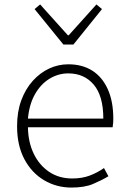

<svg xmlns="http://www.w3.org/2000/svg" viewBox="-20 -833 573 866"><path d="M302 13Q235 13 179 -20Q123 -53 90 -115Q57 -177 57 -264Q57 -329 76 -380.5Q95 -432 128 -468.5Q161 -505 202 -524Q243 -543 288 -543Q351 -543 396 -514.5Q441 -486 466 -431Q491 -376 491 -298Q491 -289 490.5 -279.5Q490 -270 488 -259H106Q107 -192 132 -140Q157 -88 201.5 -58Q246 -28 306 -28Q350 -28 384.5 -41Q419 -54 449 -75L469 -38Q437 -19 399 -3Q361 13 302 13ZM106 -298H446Q446 -400 403 -451Q360 -502 288 -502Q243 -502 203.5 -478Q164 -454 138 -408.5Q112 -363 106 -298ZM266 -632 136 -792 161 -813 286 -674H290L415 -813L440 -792L311 -632Z"/></svg>

Font: Noto Sans TC ExtraLight
Style: Regular
Weight: 250
Designer: Ryoko NISHIZUKA  (kana, bopomofo & ideographs); Paul D. Hunt (Latin, Greek & Cyrillic); Sandoll Communications , Soo-you
Foundry: Adobe
Version: Version 2.004-H2;hotconv 1.0.118;makeotfexe 2.5.65603